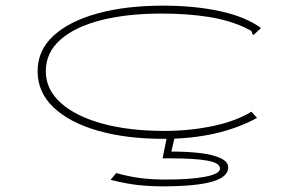

<svg xmlns="http://www.w3.org/2000/svg" viewBox="-20 -480 1040 679"><path d="M559 11Q426 11 325.5 -18Q225 -47 169 -100.5Q113 -154 113 -228Q113 -302 169 -353.5Q225 -405 325 -432.5Q425 -460 557 -460Q668 -460 758 -440.5Q848 -421 903 -381L884 -363L876 -356L872 -361Q872 -369 865.5 -372.5Q859 -376 845 -383Q789 -409 715.5 -420.5Q642 -432 550 -432Q429 -432 337 -408.5Q245 -385 193.5 -339.5Q142 -294 142 -228Q142 -164 194.5 -116.5Q247 -69 341.5 -43Q436 -17 562 -17Q649 -17 731.5 -34Q814 -51 869 -85L889 -63Q753 11 559 11ZM554 179Q511 179 469 174.5Q427 170 371 156L391 132Q438 145 478 150Q518 155 567 155Q653 155 705.5 145Q758 135 758 116Q758 96 713 88Q668 80 585 80H555L571 0H599L586 56Q644 56 689 61.5Q734 67 760.5 79.5Q787 92 787 112Q787 146 730 162.5Q673 179 554 179Z"/></svg>

Font: Inconsolata UltraExpanded ExtraLight
Style: Regular
Weight: 200
Width: 9
Monospace: yes
Designer: Raph Levien, Cyreal, Brenton Simpson
Foundry: Raph Levien, Cyreal, Google
Version: Version 3.001; ttfautohint (v1.8.2.53-6de2)